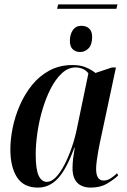

<svg xmlns="http://www.w3.org/2000/svg" viewBox="-20 -841 578 871"><path d="M239 -801 244 -821H513L508 -801ZM344 -605Q323 -605 310 -617.5Q297 -630 297 -655Q297 -685 310.5 -704.5Q324 -724 349 -724Q371 -724 384.5 -711.5Q398 -699 398 -674Q398 -638 381.5 -621.5Q365 -605 344 -605ZM152 10Q87 10 57 -37Q27 -84 27 -163Q27 -209 37.5 -261Q48 -313 70 -363.5Q92 -414 125.5 -455.5Q159 -497 205 -521.5Q251 -546 309 -546Q345 -546 370.5 -535Q396 -524 413 -510L488 -535H506L433 -193Q430 -179 426 -157Q422 -135 419 -112.5Q416 -90 416 -75Q416 -22 450 -22Q466 -22 480.5 -31Q495 -40 511 -55L516 -45Q496 -26 465.5 -8Q435 10 392 10Q352 10 330.5 -12Q309 -34 309 -78Q309 -102 312 -124Q315 -146 319 -171H317Q283 -76 244 -33Q205 10 152 10ZM193 -16Q213 -16 233.5 -37Q254 -58 272.5 -94Q291 -130 306 -173.5Q321 -217 330 -263L381 -508Q371 -522 355.5 -528.5Q340 -535 323 -535Q289 -535 260.5 -508.5Q232 -482 210 -439Q188 -396 172.5 -343.5Q157 -291 149.5 -238Q142 -185 142 -140Q142 -72 155.5 -44Q169 -16 193 -16Z"/></svg>

Font: Noto Serif Display Condensed SemiBold
Style: Italic
Weight: 600
Width: 3
Italic angle: -12°
Designer: Monotype Design Team
Foundry: Monotype Imaging Inc.
Version: Version 2.009